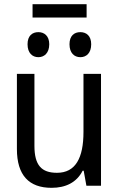

<svg xmlns="http://www.w3.org/2000/svg" viewBox="-20 -890 570 920"><path d="M136 -806H395V-870H136ZM365 -616C394 -616 417 -636 417 -678C417 -718 394 -736 365 -736C336 -736 313 -719 313 -678C313 -636 336 -616 365 -616ZM164 -616C192 -616 216 -636 216 -678C216 -718 192 -736 164 -736C135 -736 112 -719 112 -678C112 -636 135 -616 164 -616ZM227 10C294 10 347 -15 376 -72H381L394 0H464V-536H380V-258C380 -133 342 -62 253 -62C179 -62 145 -98 145 -191V-536H61V-176C61 -50 119 10 227 10Z"/></svg>

Font: Noto Sans Mono Condensed
Style: Regular
Weight: 400
Width: 3
Designer: Monotype Design Team
Foundry: Monotype Imaging Inc.
Version: Version 2.014